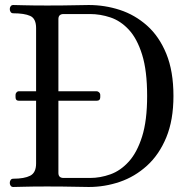

<svg xmlns="http://www.w3.org/2000/svg" viewBox="-20 -746 760 766"><path d="M33 0Q26 0 22.5 -5Q19 -10 19 -16Q19 -23 22.5 -28Q26 -33 33 -33Q77 -33 100.5 -45Q124 -57 124 -94V-344H56Q42 -344 42 -358V-368Q42 -373 46 -377.5Q50 -382 56 -382H124V-634Q124 -672 100.5 -682.5Q77 -693 33 -693Q26 -693 22.5 -698Q19 -703 19 -710Q19 -716 22.5 -721Q26 -726 33 -726Q41 -726 76 -725Q111 -724 168 -724Q235 -724 273.5 -725Q312 -726 334 -726Q398 -726 458 -706.5Q518 -687 566.5 -644Q615 -601 643.5 -531.5Q672 -462 672 -363Q672 -267 643.5 -198Q615 -129 566.5 -85Q518 -41 458 -20.5Q398 0 334 0Q312 0 272.5 -1Q233 -2 167 -2Q109 -2 76.5 -1Q44 0 33 0ZM234 -36H339Q380 -36 420.5 -50.5Q461 -65 494 -101.5Q527 -138 547 -201.5Q567 -265 567 -363Q567 -464 547 -528Q527 -592 494 -627.5Q461 -663 420.5 -676.5Q380 -690 339 -690H234Q213 -690 213 -670V-382H365Q371 -382 375.5 -377.5Q380 -373 380 -368V-358Q380 -344 365 -344H213V-56Q213 -36 234 -36Z"/></svg>

Font: Zen Old Mincho
Style: Regular
Weight: 400
Designer: Yoshimichi Ohira
Foundry: Positype
Version: Version 1.001